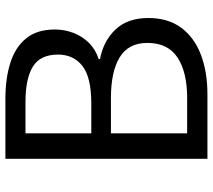

<svg xmlns="http://www.w3.org/2000/svg" viewBox="-58 -715 773 697"><g transform="rotate(-90 328.5 -366.5)"><path d="M100.6 0V-733.4H317.9Q392.5 -733.4 449.1 -715.4Q505.7 -697.4 537.8 -658Q569.9 -618.6 569.9 -553.9Q569.9 -517.9 557.3 -485.7Q544.7 -453.5 521.1 -429.8Q497.4 -406.1 462.6 -394.7V-390.1Q528.3 -377.6 570 -333.6Q611.6 -289.7 611.6 -214.5Q611.6 -142.8 576.3 -95.2Q541 -47.6 478.6 -23.8Q416.3 0 334.1 0ZM193 -421.6H301.8Q396.6 -421.6 437.7 -454Q478.9 -486.5 478.9 -542.1Q478.9 -606.5 435.4 -633.5Q392 -660.5 306.1 -660.5H193ZM193 -73.6H321.1Q415.3 -73.6 468.3 -108.7Q521.2 -143.7 521.2 -218Q521.2 -286.5 469.2 -318.4Q417.2 -350.3 321.1 -350.3H193Z"/></g></svg>

Font: Noto Sans HK Thin
Style: Regular
Weight: 100
Designer: Ryoko NISHIZUKA 西塚涼子 (kana, bopomofo & ideographs); Paul D. Hunt (Latin, Greek & Cyrillic); Sandoll Communications 산돌커뮤니
Foundry: Adobe
Version: Version 2.004-H2;hotconv 1.0.118;makeotfexe 2.5.65603